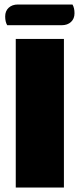

<svg xmlns="http://www.w3.org/2000/svg" viewBox="-20 -833 354 853"><path d="M50 -660H264V0H50ZM311 -774Q311 -750 295.5 -735.5Q280 -721 254 -721H12Q3 -736 3 -760Q3 -784 18.5 -798.5Q34 -813 60 -813H302Q311 -798 311 -774Z"/></svg>

Font: Sansita ExtraBold
Style: Regular
Weight: 800
Designer: Pablo Cosgaya
Foundry: Omnibus-Type
Version: Version 1.006